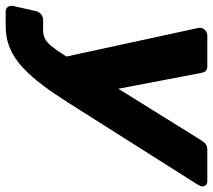

<svg xmlns="http://www.w3.org/2000/svg" viewBox="-74 -503 751 677"><g transform="rotate(90 301.5 -164.5)"><path d="M4 191Q-7 191 -12.5 183.5Q-18 176 -16 165L2 85Q4 74 13 66.5Q22 59 32 59H67Q86 59 99 52.5Q112 46 125 30.5Q138 15 155 -12L458 -499Q464 -509 471.5 -514.5Q479 -520 492 -520H602Q611 -520 616 -514.5Q621 -509 620 -501Q619 -494 614 -486L324 -28Q293 21 263 61Q233 101 201.5 130.5Q170 160 134 175.5Q98 191 54 191ZM165 -11 62 -486Q59 -499 65 -507Q68 -512 74.5 -516Q81 -520 89 -520H196Q209 -520 214 -513.5Q219 -507 220 -499L290 -133Z"/></g></svg>

Font: Rubik
Style: Bold Italic
Weight: 700
Italic angle: -12°
Designer: Hubert and Fischer
Foundry: Hubert and Fischer
Version: Version 2.300;gftools[0.9.30]